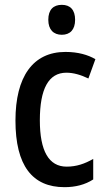

<svg xmlns="http://www.w3.org/2000/svg" viewBox="-20 -765 440 795"><path d="M236 -745C201 -745 180 -725 180 -683C180 -642 202 -621 236 -621C270 -621 291 -642 291 -683C291 -724 271 -745 236 -745ZM247 10C292 10 332 0 366 -22V-107C331 -87 297 -75 256 -75C182 -75 145 -140 145 -267C145 -397 181 -464 255 -464C284 -464 315 -455 346 -440L375 -520C344 -538 303 -550 251 -550C116 -550 44 -447 44 -266C44 -79 114 10 247 10Z"/></svg>

Font: Noto Sans Gurmukhi UI Condensed Medium
Style: Regular
Weight: 500
Width: 3
Designer: Jelle Bosma - Monotype Design Team
Foundry: Monotype Imaging Inc.
Version: Version 2.004